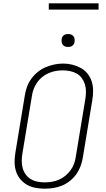

<svg xmlns="http://www.w3.org/2000/svg" viewBox="-20 -1129 640 1157"><path d="M249 8Q220 8 192 2.5Q164 -3 141 -16.5Q118 -30 101 -51Q84 -72 76 -98.5Q68 -125 68 -153.5Q68 -182 73 -211L130 -556Q134 -582 143.5 -607.5Q153 -633 169.5 -655.5Q186 -678 208.5 -696Q231 -714 256.5 -724.5Q282 -735 308 -740.5Q334 -746 361 -746Q390 -746 417 -739Q444 -732 467.5 -719Q491 -706 508 -684.5Q525 -663 533 -637Q541 -611 541 -582Q541 -553 536 -524L479 -179Q475 -153 465.5 -127.5Q456 -102 440 -79.5Q424 -57 401.5 -39Q379 -21 353.5 -10.5Q328 0 301.5 4Q275 8 249 8ZM249 -30Q271 -30 292.5 -33.5Q314 -37 335 -46Q356 -55 374 -70Q392 -85 405.5 -103.5Q419 -122 426.5 -143Q434 -164 437 -186L494 -531Q498 -553 498 -576Q498 -599 492 -619.5Q486 -640 473.5 -657.5Q461 -675 442.5 -685.5Q424 -696 402 -700.5Q380 -705 358 -705Q336 -705 314.5 -701Q293 -697 272.5 -688Q252 -679 234 -664.5Q216 -650 203 -631Q190 -612 182.5 -591.5Q175 -571 172 -549L115 -204Q111 -182 111 -159.5Q111 -137 116.5 -116.5Q122 -96 134.5 -78.5Q147 -61 165 -50Q183 -39 205 -34.5Q227 -30 249 -30ZM390 -846Q381 -846 372.5 -849Q364 -852 358.5 -859Q353 -866 351.5 -875.5Q350 -885 352 -895Q353 -901 356 -907Q359 -913 365 -917Q371 -921 377.5 -922.5Q384 -924 390 -924Q400 -924 408.5 -921Q417 -918 422.5 -911Q428 -904 429.5 -894.5Q431 -885 429 -875Q428 -869 424.5 -863Q421 -857 415.5 -853Q410 -849 403.5 -847.5Q397 -846 390 -846ZM574 -1071H274V-1109H574Z"/></svg>

Font: Iosevka Slab XLtEx
Style: Italic
Weight: 200
Width: 7
Italic angle: -9°
Monospace: yes
Designer: Belleve Invis
Foundry: Belleve Invis
Version: Version 11.1.0; ttfautohint (v1.8.3)